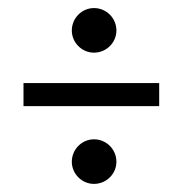

<svg xmlns="http://www.w3.org/2000/svg" viewBox="-20 -456 450 474"><path d="M212 -2C242.6 -2 267.4 -26.8 267.4 -56.7C267.4 -87.3 242.6 -112.1 212 -112.1C182.1 -112.1 157.3 -87.3 157.3 -56.7C157.3 -26.8 182.1 -2 212 -2ZM212 -326C242.6 -326 267.4 -350.8 267.4 -380.7C267.4 -411.3 242.6 -436.1 212 -436.1C182.1 -436.1 157.3 -411.3 157.3 -380.7C157.3 -350.8 182.1 -326 212 -326ZM373 -194V-251H38V-194Z"/></svg>

Font: Glacial Indifference
Style: Medium
Weight: 500
Version: Version 1.001